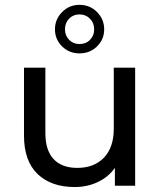

<svg xmlns="http://www.w3.org/2000/svg" viewBox="-20 -767 662 793"><path d="M538.2 -487.6H449.9V-235.5C449.9 -184 436.4 -144.1 409.4 -115.9C382.4 -87.7 345.6 -73.6 299 -73.6C256.7 -73.6 224.2 -85.7 201.5 -109.9C178.8 -134.2 167.4 -169.9 167.4 -217.1V-487.6H79.1V-207C79.1 -137.1 97.8 -84.2 135.2 -48.3C172.7 -12.4 223.9 5.5 288.9 5.5C323.2 5.5 355 -1.4 384.1 -15.2C413.2 -29 436.7 -48.5 454.5 -73.6V0H538.2ZM236.4 -575.5C256.1 -556.1 280 -546.5 308.2 -546.5C337 -546.5 361.3 -556.1 380.9 -575.5C400.5 -594.8 410.3 -618.2 410.3 -645.8C410.3 -673.4 400.5 -697.2 380.9 -717.1C361.3 -737.1 337 -747 308.2 -747C280 -747 256.1 -737.1 236.4 -717.1C216.8 -697.2 207 -673.4 207 -645.8C207 -618.2 216.8 -594.8 236.4 -575.5ZM351.9 -602.6C340.6 -590.9 326 -585.1 308.2 -585.1C291 -585.1 276.8 -590.9 265.4 -602.6C254.1 -614.3 248.4 -628.7 248.4 -645.8C248.4 -663.6 254.1 -678.3 265.4 -690C276.8 -701.7 291 -707.5 308.2 -707.5C325.4 -707.5 339.8 -701.7 351.4 -690C363.1 -678.3 368.9 -663.6 368.9 -645.8C368.9 -628.7 363.2 -614.3 351.9 -602.6Z"/></svg>

Font: Montserrat Ace
Style: Regular
Weight: 500
Designer: Julieta Ulanovsky
Foundry: Julieta Ulanovsky
Version: Version 1